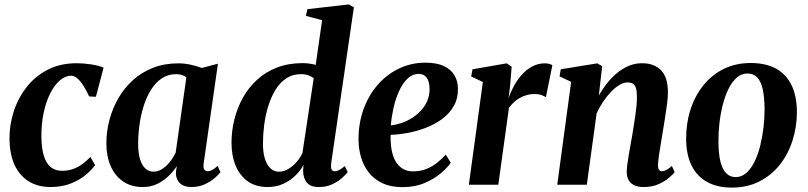

<svg xmlns="http://www.w3.org/2000/svg" viewBox="-20 -837 3662 870"><path d="M209 10.5Q123.5 10.5 73.8 -46.2Q24 -103 23 -207.5Q22.5 -269 41.5 -329.5Q60.5 -390 98.8 -440Q137 -490 194.5 -520.2Q252 -550.5 328 -550.5Q357 -550.5 391.2 -545.5Q425.5 -540.5 449.5 -530.5L414.5 -398.5L384 -400Q372 -426.5 358.5 -447.8Q345 -469 331 -481.5Q317 -494 302.5 -494Q277 -494 252.5 -473.8Q228 -453.5 208.8 -416.2Q189.5 -379 178.2 -327.8Q167 -276.5 167.5 -215Q168.5 -162 179.5 -128.5Q190.5 -95 211 -79Q231.5 -63 261 -63Q289.5 -63 312.8 -71.8Q336 -80.5 355 -94.8Q374 -109 389.5 -126L411 -89Q396.5 -68 369 -45Q341.5 -22 301.5 -5.8Q261.5 10.5 209 10.5Z M903 -97.5Q900 -77 905.5 -69Q911 -61 921 -61Q930 -61 940.8 -66.5Q951.5 -72 966 -85L979 -57Q971.5 -46.5 953.2 -30.5Q935 -14.5 908 -2Q881 10.5 847 10.5Q813 10.5 794.8 -7.5Q776.5 -25.5 777 -56.5L781 -84.5Q766.5 -61.5 744.2 -39.8Q722 -18 692.8 -3.8Q663.5 10.5 627 10.5Q574.5 10.5 537.8 -14.8Q501 -40 481.5 -84.5Q462 -129 462 -187Q462 -241.5 476 -294Q490 -346.5 516.8 -392.8Q543.5 -439 583 -474.5Q622.5 -510 674 -530Q725.5 -550 788 -550Q816 -550 844.5 -543.8Q873 -537.5 894.5 -529L967.5 -548.5ZM824.5 -486.5Q816.5 -493 805 -497Q793.5 -501 778.5 -501Q741 -501 712.8 -481.8Q684.5 -462.5 664 -429.8Q643.5 -397 630.8 -356Q618 -315 612 -271Q606 -227 606 -185.5Q606 -142.5 614.8 -114.5Q623.5 -86.5 639.5 -72.8Q655.5 -59 676 -59Q691 -59 705.5 -66Q720 -73 733 -85.2Q746 -97.5 757 -113Q768 -128.5 776 -145.5Z M1480.5 -96.5Q1478.5 -78.5 1482.2 -69.8Q1486 -61 1496 -61Q1505 -61 1516 -66.2Q1527 -71.5 1542.5 -84.5L1555.5 -57Q1547.5 -46.5 1529.8 -30.5Q1512 -14.5 1485.5 -2Q1459 10.5 1425 10.5Q1387 10.5 1370.5 -9.5Q1354 -29.5 1353.5 -62.5L1355 -89.5Q1342.5 -65.5 1319.5 -42.5Q1296.5 -19.5 1264.5 -4.5Q1232.5 10.5 1192.5 10.5Q1139.5 10.5 1103 -15.2Q1066.5 -41 1047.8 -86.2Q1029 -131.5 1029 -190Q1029 -243.5 1042 -295.8Q1055 -348 1080.5 -394Q1106 -440 1144.8 -475.5Q1183.5 -511 1235.2 -531Q1287 -551 1351.5 -551Q1366.5 -551 1382 -548.8Q1397.5 -546.5 1410.5 -543L1439.5 -745.5L1366 -765L1373 -795.5L1560.5 -817L1583.5 -803.5ZM1401.5 -482.5Q1392 -490.5 1377.2 -495.8Q1362.5 -501 1344 -501Q1305.5 -501 1276.5 -481.5Q1247.5 -462 1227.5 -428.8Q1207.5 -395.5 1195 -354.5Q1182.5 -313.5 1177 -270Q1171.5 -226.5 1171.5 -187Q1171.5 -145 1180.8 -116.5Q1190 -88 1206.2 -73.5Q1222.5 -59 1244 -59Q1266.5 -59 1287.2 -71.8Q1308 -84.5 1324.8 -104Q1341.5 -123.5 1350.5 -144Z M2022.5 -99.5Q2008.5 -78.5 1978.5 -52.8Q1948.5 -27 1904.5 -8Q1860.5 11 1804 11Q1750.5 11 1712.5 -7Q1674.5 -25 1650.5 -56Q1626.5 -87 1615.5 -125.8Q1604.5 -164.5 1604.5 -205.5Q1604.5 -278.5 1627.2 -341.8Q1650 -405 1691 -452.2Q1732 -499.5 1787.5 -526.2Q1843 -553 1907.5 -553Q1959 -553 1991.2 -537.8Q2023.5 -522.5 2039 -496.2Q2054.5 -470 2055 -437Q2056 -391 2036 -356.2Q2016 -321.5 1982.5 -297.2Q1949 -273 1908.5 -257.5Q1868 -242 1826.5 -234.5Q1785 -227 1750 -226Q1749 -191 1754 -161Q1759 -131 1771.2 -108.5Q1783.5 -86 1803.5 -73.2Q1823.5 -60.5 1851.5 -60.5Q1885 -60.5 1912.2 -71.5Q1939.5 -82.5 1961.2 -100Q1983 -117.5 2000 -136.5ZM1878 -502Q1848.5 -502 1826 -480.2Q1803.5 -458.5 1787.8 -423.2Q1772 -388 1763 -347.2Q1754 -306.5 1751 -269Q1773.5 -271 1798.2 -279.2Q1823 -287.5 1846 -301.8Q1869 -316 1887.2 -335.8Q1905.5 -355.5 1916.2 -380.5Q1927 -405.5 1926.5 -435Q1925.5 -469.5 1913 -485.8Q1900.5 -502 1878 -502Z M2104.5 0 2168 -465.5 2115 -490.5 2121 -523 2276 -550 2298.5 -534.5 2291 -445 2284.5 -392Q2294 -420.5 2309.2 -448.5Q2324.5 -476.5 2345.5 -499.5Q2366.5 -522.5 2392.5 -536.2Q2418.5 -550 2448 -550Q2461 -550 2470 -547.2Q2479 -544.5 2483 -541.5L2453.5 -396Q2450 -400 2435.5 -405.5Q2421 -411 2400.5 -411Q2383.5 -411 2366.8 -406.2Q2350 -401.5 2335 -393Q2320 -384.5 2307.5 -372.8Q2295 -361 2286 -347.5L2238 0Z M2693.5 -404.5Q2710 -433.5 2730.8 -459.8Q2751.5 -486 2776.5 -506.5Q2801.5 -527 2829.8 -538.8Q2858 -550.5 2889.5 -550.5Q2944 -550.5 2975.2 -518.8Q3006.5 -487 3006.5 -417.5Q3006.5 -397.5 3002.8 -367.8Q2999 -338 2993.8 -305.5Q2988.5 -273 2984 -245Q2980 -219 2975 -190.2Q2970 -161.5 2966.2 -135.2Q2962.5 -109 2961.5 -90.5Q2961.5 -73 2966.8 -67Q2972 -61 2979 -61Q2987.5 -61 2998.2 -66.2Q3009 -71.5 3024.5 -84.5L3037 -57Q3030 -47.5 3011.5 -31.5Q2993 -15.5 2964.2 -2.5Q2935.5 10.5 2896.5 10.5Q2868.5 10.5 2851.5 1.2Q2834.5 -8 2827 -23.8Q2819.5 -39.5 2820 -59.5Q2820 -71 2822.2 -89.2Q2824.5 -107.5 2828.2 -129.5Q2832 -151.5 2836 -174.8Q2840 -198 2844 -219.5Q2847.5 -241.5 2851.5 -265.5Q2855.5 -289.5 2858.8 -313.2Q2862 -337 2864.2 -358.8Q2866.5 -380.5 2866 -398.5Q2866 -423 2861.8 -437.2Q2857.5 -451.5 2848.2 -457.5Q2839 -463.5 2823.5 -463.5Q2806 -463.5 2786.8 -452Q2767.5 -440.5 2748.5 -420.8Q2729.5 -401 2712.8 -376Q2696 -351 2683.5 -323.5L2639 0H2505L2568 -466L2515.5 -491L2521 -523L2686.5 -550L2708.5 -537Z M3381.5 -551.5Q3450.5 -551.5 3496.8 -525.8Q3543 -500 3566.8 -450.8Q3590.5 -401.5 3591 -331Q3591 -262.5 3571.2 -200.5Q3551.5 -138.5 3513.5 -90.5Q3475.5 -42.5 3420.8 -14.8Q3366 13 3296 13Q3229 13 3182.8 -13.2Q3136.5 -39.5 3113 -88.5Q3089.5 -137.5 3089 -206.5Q3088.5 -276.5 3108.2 -338.8Q3128 -401 3166 -449Q3204 -497 3258.5 -524.2Q3313 -551.5 3381.5 -551.5ZM3367.5 -504Q3339 -504 3317.5 -484.5Q3296 -465 3280.2 -432.5Q3264.5 -400 3254.5 -359.8Q3244.5 -319.5 3239.8 -277.2Q3235 -235 3235.5 -197Q3235.5 -140.5 3244.5 -104.8Q3253.5 -69 3270.8 -51.8Q3288 -34.5 3313 -34.5Q3341 -34.5 3362.5 -54Q3384 -73.5 3399.8 -106Q3415.5 -138.5 3425.2 -178.8Q3435 -219 3439.8 -261.2Q3444.5 -303.5 3444.5 -342Q3444 -398.5 3435.8 -434Q3427.5 -469.5 3410.5 -486.8Q3393.5 -504 3367.5 -504Z"/></svg>

Font: Merriweather 60pt
Style: Bold Italic
Weight: 700
Italic angle: -7.8°
Version: Version 2.101